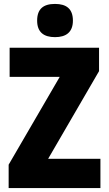

<svg xmlns="http://www.w3.org/2000/svg" viewBox="-20 -957 553 977"><path d="M260 -937C201 -937 169 -912 169 -852C169 -793 203 -768 260 -768C316 -768 351 -793 351 -852C351 -912 318 -937 260 -937ZM491 0V-149H225L484 -595V-714H29V-566H284L24 -119V0Z"/></svg>

Font: Noto Sans Hebrew Condensed Black
Style: Regular
Weight: 900
Width: 3
Designer: Monotype Design Team
Foundry: Monotype Imaging Inc.
Version: Version 2.004